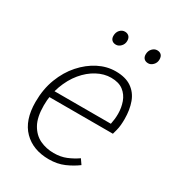

<svg xmlns="http://www.w3.org/2000/svg" viewBox="-167 -770 804 882"><g transform="rotate(30 235.5 -329.5)"><path d="M226 12Q142 12 92 -38.5Q42 -89 42 -186Q42 -254 63.5 -310Q85 -366 121 -406.5Q157 -447 201 -469.5Q245 -492 292 -492Q344 -492 376 -470Q408 -448 422 -409.5Q436 -371 436 -322Q436 -305 434.5 -289.5Q433 -274 429.5 -261Q426 -248 423 -237H75L82 -272H392Q395 -287 396.5 -300Q398 -313 398 -328Q398 -360 387.5 -389.5Q377 -419 353 -437.5Q329 -456 288 -456Q251 -456 214.5 -436.5Q178 -417 148.5 -381.5Q119 -346 101 -297Q83 -248 83 -191Q83 -129 103.5 -92.5Q124 -56 157.5 -40Q191 -24 231 -24Q268 -24 297 -36Q326 -48 352 -66L370 -40Q342 -19 306.5 -3.5Q271 12 226 12ZM230 -598Q216 -598 208 -606Q200 -614 200 -628Q200 -647 211 -659Q222 -671 237 -671Q250 -671 258.5 -663Q267 -655 267 -639Q267 -622 255.5 -610Q244 -598 230 -598ZM401 -598Q387 -598 379 -606Q371 -614 371 -628Q371 -647 382.5 -659Q394 -671 408 -671Q422 -671 430 -663Q438 -655 438 -639Q438 -622 426.5 -610Q415 -598 401 -598Z"/></g></svg>

Font: Source Sans 3 Light
Style: Italic
Weight: 300
Italic angle: -11°
Designer: Paul D. Hunt
Foundry: Adobe
Version: Version 3.046;hotconv 1.0.118;makeotfexe 2.5.65603